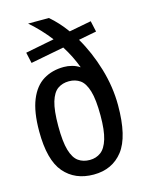

<svg xmlns="http://www.w3.org/2000/svg" viewBox="-122 -881 730 965"><g transform="rotate(-15 243.0 -399.0)"><path d="M244 10.5Q147 10.5 90.8 -55Q34.5 -120.5 34.5 -270.5Q34.5 -371.5 59.8 -433.2Q85 -495 130.8 -523Q176.5 -551 237.5 -551Q258 -551 279.2 -545.5Q300.5 -540 319.5 -527.5Q297 -588.5 260.5 -646L86.5 -612.5L74 -669L224 -698.5Q179 -757.5 121 -808H229Q273 -771 313 -716L428 -738L440.5 -681L347 -663Q394 -583 422.8 -486.5Q451.5 -390 451.5 -295Q451.5 -131 396.2 -60.2Q341 10.5 244 10.5ZM244 -65.5Q277 -65.5 301.5 -83.8Q326 -102 339.5 -146.2Q353 -190.5 353 -268Q353 -350.5 339.5 -395.5Q326 -440.5 301.5 -457.8Q277 -475 243.5 -475Q210 -475 185.2 -457.8Q160.5 -440.5 147.2 -396.2Q134 -352 134 -271Q134 -189 147.2 -144.5Q160.5 -100 185 -82.8Q209.5 -65.5 244 -65.5Z"/></g></svg>

Font: Encode Sans Condensed Condensed Medium
Style: Regular
Weight: 500
Width: 3
Designer: Multiple Designers
Foundry: Impallari Type
Version: Version 3.000; ttfautohint (v1.8.3) -l 8 -r 50 -G 200 -x 14 